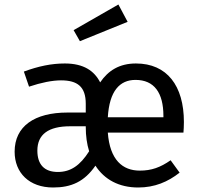

<svg xmlns="http://www.w3.org/2000/svg" viewBox="-20 -821 888 853"><path d="M45 -147C45 -53 110 12 216 12C297 12 355 -14 404 -85C444 -23 509 12 594 12C667 12 726 -13 778 -54L738 -109C692 -77 653 -63 601 -63C525 -63 468 -110 459 -232H795C796 -244 797 -261 797 -279C797 -440 722 -539 584 -539C511 -539 461 -508 425 -455C399 -506 352 -539 268 -539C209 -539 151 -527 86 -503L109 -436C163 -454 212 -464 251 -464C324 -464 361 -436 361 -360V-321H280C133 -321 45 -260 45 -147ZM292 -260H361V-257C361 -217 366 -181 376 -149C336 -86 294 -57 237 -57C177 -57 146 -90 146 -152C146 -224 195 -260 292 -260ZM459 -300C466 -417 512 -466 582 -466C665 -466 706 -409 706 -306V-300ZM335 -638 547 -724 506 -801 307 -687Z"/></svg>

Font: FiraGO Unicode
Style: Regular
Weight: 400
Designer: bBox Type
Foundry: bBox Type GmbH
Version: Version 1.001;PS 001.001;hotconv 1.0.88;makeotf.lib2.5.64775